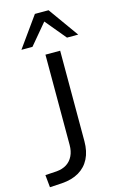

<svg xmlns="http://www.w3.org/2000/svg" viewBox="-147 -994 656 1058"><g transform="rotate(-15 180.5 -465.0)"><path d="M0 7 -7 -64 58 -68Q92 -71 115.5 -86Q139 -101 152 -127.5Q165 -154 165 -190V-705H249V-189Q249 -131 228 -89.5Q207 -48 167 -24.5Q127 -1 69 3ZM44 -765 167 -937H245L368 -765H304L206 -883L107 -765Z"/></g></svg>

Font: Nunito Sans 11pt
Style: Regular
Weight: 400
Version: Version 3.101;gftools[0.9.27]